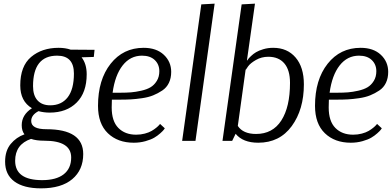

<svg xmlns="http://www.w3.org/2000/svg" viewBox="-20 -772 2147 1052"><path d="M301 -510Q338 -510 367 -500L498 -499L494 -460L427 -458Q455 -422 455 -365Q455 -265 400 -210Q345 -155 252 -155Q220 -155 191 -163Q151 -142 151 -109Q151 -64 234 -64Q436 -64 436 72Q436 159 376 209.5Q316 260 205 260Q110 260 59 222.5Q8 185 8 114Q8 54 38.5 17Q69 -20 114 -36Q99 -55 99 -86Q99 -143 155 -179Q91 -217 91 -304Q91 -410 150.5 -460Q210 -510 301 -510ZM385 -369Q385 -467 293 -467Q161 -467 161 -300Q161 -249 185.5 -222Q210 -195 255 -195Q317 -195 351 -239Q385 -283 385 -369ZM223 -1Q179 -1 150 -11Q63 19 63 109Q63 215 211 215Q288 215 329 183Q370 151 370 91Q370 -1 223 -1Z M883 -69Q881 -66 877 -60.5Q873 -55 858 -41.5Q843 -28 825 -17.5Q807 -7 777 1.5Q747 10 713 10Q625 10 571 -42Q517 -94 517 -192Q517 -335 586 -422.5Q655 -510 767 -510Q837 -510 877.5 -472Q918 -434 918 -378Q918 -344 905.5 -318Q893 -292 869 -276Q845 -260 819 -249.5Q793 -239 758.5 -234Q724 -229 697.5 -227.5Q671 -226 638 -226H593Q592 -212 592 -183Q592 -108 628.5 -71Q665 -34 726 -34Q751 -34 773.5 -40Q796 -46 810.5 -54.5Q825 -63 836 -72Q847 -81 852 -87L857 -93ZM758 -467Q694 -467 652 -413.5Q610 -360 597 -264H640Q672 -264 697.5 -266Q723 -268 754 -275Q785 -282 805 -294Q825 -306 839 -328.5Q853 -351 853 -382Q853 -419 828 -443Q803 -467 758 -467Z M1051 0H978L1083 -748L1156 -752Z M1304 -748 1377 -752 1333 -441H1335Q1337 -444 1340 -448.5Q1343 -453 1355.5 -465Q1368 -477 1383 -486Q1398 -495 1423 -502.5Q1448 -510 1477 -510Q1554 -510 1599.5 -457Q1645 -404 1645 -310Q1645 -172 1578.5 -81Q1512 10 1395 10Q1311 10 1271 -39L1252 0H1199ZM1326 -392 1283 -82Q1312 -38 1383 -38Q1474 -38 1521.5 -112Q1569 -186 1569 -318Q1569 -388 1538 -424.5Q1507 -461 1450 -461Q1413 -461 1382.5 -443.5Q1352 -426 1339 -408L1327 -390Z M2072 -69Q2070 -66 2066 -60.5Q2062 -55 2047 -41.5Q2032 -28 2014 -17.5Q1996 -7 1966 1.5Q1936 10 1902 10Q1814 10 1760 -42Q1706 -94 1706 -192Q1706 -335 1775 -422.5Q1844 -510 1956 -510Q2026 -510 2066.5 -472Q2107 -434 2107 -378Q2107 -344 2094.5 -318Q2082 -292 2058 -276Q2034 -260 2008 -249.5Q1982 -239 1947.5 -234Q1913 -229 1886.5 -227.5Q1860 -226 1827 -226H1782Q1781 -212 1781 -183Q1781 -108 1817.5 -71Q1854 -34 1915 -34Q1940 -34 1962.5 -40Q1985 -46 1999.5 -54.5Q2014 -63 2025 -72Q2036 -81 2041 -87L2046 -93ZM1947 -467Q1883 -467 1841 -413.5Q1799 -360 1786 -264H1829Q1861 -264 1886.5 -266Q1912 -268 1943 -275Q1974 -282 1994 -294Q2014 -306 2028 -328.5Q2042 -351 2042 -382Q2042 -419 2017 -443Q1992 -467 1947 -467Z"/></svg>

Font: Arsenal
Style: Italic
Weight: 400
Italic angle: -9.10001°
Designer: Andrij Shevchenko
Foundry: Stairsfor
Version: Version 2.001;PS 002.001;hotconv 1.0.88;makeotf.lib2.5.64775